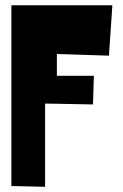

<svg xmlns="http://www.w3.org/2000/svg" viewBox="-20 -715 474 740"><path d="M23.9 2V-694.8H413.1L399.9 -500.5L199.2 -506.8V-422.9H341.8L338.4 -312.5L153.8 -315.9V4.9Z"/></svg>

Font: Some Time Later
Style: Regular
Weight: 400
Version: Version 003.300